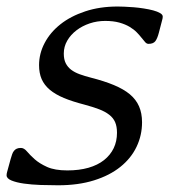

<svg xmlns="http://www.w3.org/2000/svg" viewBox="-57 -549 575 580"><path d="M146.5 -34.2Q182.1 -34.2 210.2 -42.2Q238.3 -50.3 257.3 -65.4Q276.4 -80.6 286.4 -101.3Q296.4 -122.1 296.4 -147.9Q296.4 -167 290.8 -179.9Q285.2 -192.9 272.9 -202.4Q260.7 -211.9 242.2 -219Q223.6 -226.1 198.2 -232.9Q162.1 -242.2 136.2 -252.9Q110.4 -263.7 93.5 -277.8Q76.7 -292 68.8 -310.1Q61 -328.1 61 -352.1Q61 -387.2 77.9 -419.2Q94.7 -451.2 125.5 -475.6Q156.2 -500 200.2 -514.6Q244.1 -529.3 298.3 -529.3Q305.7 -529.3 318.6 -528.8Q331.5 -528.3 346.7 -527.1Q361.8 -525.9 377.4 -523.4Q393.1 -521 405.8 -517.6Q418.5 -514.2 426.5 -509.5Q434.6 -504.9 434.6 -499Q434.6 -494.1 433.1 -489.3L422.9 -450.2Q418.5 -433.1 412.4 -424.8Q406.2 -416.5 391.6 -416.5Q386.2 -416.5 381.6 -421.6Q377 -426.8 370.8 -434.6Q364.7 -442.4 356.2 -451.2Q347.7 -460 334.7 -467.8Q321.8 -475.6 303.7 -480.7Q285.6 -485.8 260.7 -485.8Q236.3 -485.8 213.9 -478.3Q191.4 -470.7 174.1 -457.5Q156.7 -444.3 146.2 -426.3Q135.7 -408.2 135.7 -387.2Q135.7 -369.6 141.6 -357.9Q147.5 -346.2 158.2 -338.1Q168.9 -330.1 183.8 -324.7Q198.7 -319.3 217.3 -314.5Q257.8 -304.2 287.1 -292Q316.4 -279.8 335.2 -264.2Q354 -248.5 363 -227.8Q372.1 -207 372.1 -179.7Q372.1 -140.1 355.5 -105.5Q338.9 -70.8 306.6 -44.9Q274.4 -19 227.1 -4.2Q179.7 10.7 118.7 10.7Q93.3 10.7 65.7 9.8Q38.1 8.8 15.4 5.6Q-7.3 2.4 -22.2 -3.7Q-37.1 -9.8 -37.1 -19.5Q-37.1 -23.9 -35.6 -29.3L-24.9 -68.4Q-22.5 -76.7 -20.3 -83Q-18.1 -89.4 -14.6 -93.5Q-11.2 -97.7 -6.3 -99.9Q-1.5 -102.1 6.3 -102.1Q15.6 -102.1 24.4 -91.6Q33.2 -81.1 47.6 -68.1Q62 -55.2 85.2 -44.7Q108.4 -34.2 146.5 -34.2Z"/></svg>

Font: Arian Grqi
Style: Italic
Weight: 400
Italic angle: -15°
Designer: Ruben Hakobyan (Tarumian)
Foundry: Ruben Hakobyan (Tarumian)
Version: Version 1.002